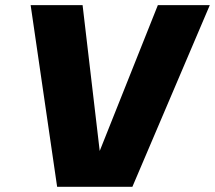

<svg xmlns="http://www.w3.org/2000/svg" viewBox="-20 -720 829 740"><path d="M200.2 0 98.1 -700.2H298.3L364.3 -138.2L588.4 -700.2H788.6L490.2 0Z"/></svg>

Font: Fivo Sans Heavy
Style: Regular
Weight: 900
Designer: Alexander Slobzheninov
Foundry: Alexander Slobzheninov
Version: 1.0